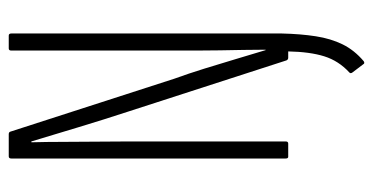

<svg xmlns="http://www.w3.org/2000/svg" viewBox="-232 -464 873 450"><g transform="rotate(-90 205.0 -238.5)"><path d="M280 176 261 151Q257 146 261 143Q288 118 298.5 84.5Q309 51 310 0H295Q291 0 289 -4L169 -375Q150 -433 132.5 -491Q115 -549 99 -602H97Q98 -567 98 -527.5Q98 -488 98.5 -448.5Q99 -409 99 -372V-6Q99 0 94 0H63Q59 0 59 -6V-649Q59 -655 64 -655H116Q121 -655 122 -651L246 -267Q258 -234 269.5 -197Q281 -160 292 -123Q303 -86 313 -53H314Q314 -78 313.5 -105Q313 -132 312.5 -160Q312 -188 312 -215.5Q312 -243 312 -268V-649Q312 -655 317 -655H347Q352 -655 352 -649V-15Q351 29 345.5 64.5Q340 100 326.5 127.5Q313 155 287 177Q282 180 280 176Z"/></g></svg>

Font: Sofia Sans Extra Condensed Light
Style: Regular
Weight: 300
Designer: Botio Nikoltchev, Ani Petrova
Foundry: lettersoup
Version: Version 4.101